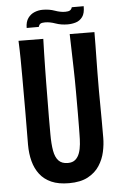

<svg xmlns="http://www.w3.org/2000/svg" viewBox="-58 -876 594 927"><g transform="rotate(-5 239.5 -412.5)"><path d="M239 10Q188.2 10 153.6 -5.3Q119 -20.6 97.9 -48.1Q76.8 -75.6 67.1 -112.3Q57.4 -149 57.4 -192.2Q57.4 -227 57.9 -269.7Q58.4 -312.5 58.4 -355.2Q58.4 -398 58.4 -432Q58.4 -477 58.4 -520Q58.4 -563 57.9 -606.5Q57.4 -650 55.4 -696L175.4 -695Q174.4 -662 173.4 -625.5Q172.4 -589 171.9 -553Q171.4 -517 170.9 -484.5Q170.4 -452 170.4 -426Q170.4 -397.1 169.9 -369.3Q169.4 -341.4 169.4 -316Q169.4 -290.6 169.4 -269.8Q169.4 -249 169.4 -234Q169.4 -186 175.2 -153.4Q181 -120.8 196.8 -104.2Q212.6 -87.6 241.5 -87.6Q264.4 -87.6 277.8 -99.1Q291.2 -110.6 298.1 -129.8Q305 -149 307.2 -172.8Q309.4 -196.6 309.4 -221.2Q309.4 -231 309.9 -255.6Q310.4 -280.2 310.4 -321.6Q310.4 -363 310.4 -424Q310.4 -488 308.9 -540.5Q307.4 -593 306.4 -634.5Q305.4 -676 304.4 -707L424.2 -706Q424.2 -673 423.7 -642.5Q423.2 -612 422.7 -580Q422.2 -548 421.7 -510Q421.2 -472 421.2 -422Q422.2 -337 422.2 -277Q422.2 -217 422.2 -194.2Q422.2 -162 414.5 -126.3Q406.8 -90.6 386.7 -59.6Q366.6 -28.6 330.8 -9.3Q295 10 239 10ZM158.8 -754.4H100Q100.2 -784.6 113 -802.2Q125.8 -819.8 144.9 -827.5Q164 -835.2 184 -835.2Q216.6 -835.2 242.9 -825.6Q269.2 -816 292.4 -816Q307.4 -816 315 -820.2Q322.6 -824.4 325.8 -835.2H383.4Q383.8 -800.8 371 -783.5Q358.2 -766.2 339 -760.3Q319.8 -754.4 299.4 -754.4Q267.4 -754.4 240.7 -764Q214 -773.6 190.4 -773.6Q175.4 -773.6 168.7 -769.7Q162 -765.8 158.8 -754.4Z"/></g></svg>

Font: Truculenta
Style: Regular
Weight: 400
Designer: Ivan Castro, Eva Sanz & Omnibus-Type Team
Foundry: Omnibus-Type
Version: Version 1.002